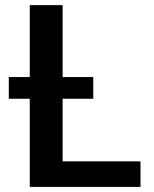

<svg xmlns="http://www.w3.org/2000/svg" viewBox="-20 -736 608 756"><path d="M14.6 -432.6H347.2V-347.2H14.6ZM97.2 -715.8H226.6V-100.6H533.2V0H97.2Z"/></svg>

Font: Monda SemiBold
Style: Regular
Weight: 600
Designer: Vernon Adams
Foundry: Vernon Adams
Version: Version 2.200